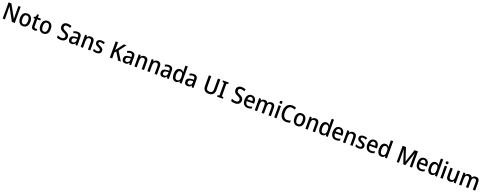

<svg xmlns="http://www.w3.org/2000/svg" viewBox="476 -4446 20043 7956"><g transform="rotate(20 10497.5 -468.0)"><path d="M620 -93V-807H523V-420C524 -363 527 -294 529 -242H526L212 -807H87V-93H183V-481C182 -542 179 -605 175 -663H179L494 -93Z M1212 -363C1212 -543 1120 -642 984 -642C836 -642 753 -540 753 -363C753 -190 843 -83 981 -83C1129 -83 1212 -190 1212 -363ZM858 -363C858 -489 895 -556 982 -556C1069 -556 1108 -489 1108 -363C1108 -238 1069 -169 983 -169C896 -169 858 -239 858 -363Z M1511 -168C1468 -168 1444 -195 1444 -250V-552H1577V-632H1444V-753H1379L1347 -636L1276 -601V-552H1342V-247C1342 -125 1401 -83 1485 -83C1522 -83 1559 -91 1582 -102V-181C1562 -173 1535 -168 1511 -168Z M2110 -363C2110 -543 2018 -642 1882 -642C1734 -642 1651 -540 1651 -363C1651 -190 1741 -83 1879 -83C2027 -83 2110 -190 2110 -363ZM1756 -363C1756 -489 1793 -556 1880 -556C1967 -556 2006 -489 2006 -363C2006 -238 1967 -169 1881 -169C1794 -169 1756 -239 1756 -363Z M2886 -288C2886 -392 2827 -444 2717 -494C2620 -538 2584 -563 2584 -629C2584 -685 2622 -724 2693 -724C2744 -724 2792 -710 2843 -686L2876 -776C2821 -801 2762 -817 2694 -817C2564 -817 2478 -743 2479 -627C2479 -510 2549 -459 2642 -418C2741 -374 2782 -344 2782 -280C2782 -219 2740 -175 2656 -175C2591 -175 2523 -196 2472 -221V-119C2519 -95 2583 -83 2652 -83C2795 -83 2886 -161 2886 -288Z M3193 -642C3128 -642 3066 -624 3018 -597L3051 -523C3095 -545 3139 -561 3185 -561C3244 -561 3276 -530 3276 -453V-422L3194 -419C3044 -413 2968 -356 2968 -246C2968 -144 3028 -83 3120 -83C3199 -83 3240 -110 3281 -168H3284L3303 -93H3377V-457C3377 -582 3317 -642 3193 -642ZM3213 -351 3276 -354V-304C3276 -212 3224 -163 3153 -163C3105 -163 3073 -188 3073 -246C3073 -310 3110 -347 3213 -351Z M3776 -642C3715 -642 3657 -616 3626 -560H3620L3607 -632H3526V-93H3628V-366C3628 -493 3659 -556 3753 -556C3819 -556 3847 -514 3847 -431V-93H3949V-449C3949 -582 3887 -642 3776 -642Z M4417 -244C4417 -331 4362 -368 4276 -407C4188 -446 4163 -463 4163 -502C4163 -538 4193 -560 4248 -560C4294 -560 4336 -545 4377 -525L4410 -604C4361 -629 4310 -642 4251 -642C4138 -642 4064 -589 4064 -498C4064 -410 4115 -374 4206 -333C4297 -293 4317 -272 4317 -235C4317 -193 4286 -166 4220 -166C4165 -166 4106 -186 4064 -209V-115C4105 -94 4153 -83 4219 -83C4343 -83 4417 -138 4417 -244Z M5298 -93 5053 -493 5291 -807H5173L4998 -571C4968 -529 4940 -493 4916 -461V-807H4812V-93H4916V-361L4979 -418L5179 -93Z M5562 -642C5497 -642 5435 -624 5387 -597L5420 -523C5464 -545 5508 -561 5554 -561C5613 -561 5645 -530 5645 -453V-422L5563 -419C5413 -413 5337 -356 5337 -246C5337 -144 5397 -83 5489 -83C5568 -83 5609 -110 5650 -168H5653L5672 -93H5746V-457C5746 -582 5686 -642 5562 -642ZM5582 -351 5645 -354V-304C5645 -212 5593 -163 5522 -163C5474 -163 5442 -188 5442 -246C5442 -310 5479 -347 5582 -351Z M6145 -642C6084 -642 6026 -616 5995 -560H5989L5976 -632H5895V-93H5997V-366C5997 -493 6028 -556 6122 -556C6188 -556 6216 -514 6216 -431V-93H6318V-449C6318 -582 6256 -642 6145 -642Z M6716 -642C6655 -642 6597 -616 6566 -560H6560L6547 -632H6466V-93H6568V-366C6568 -493 6599 -556 6693 -556C6759 -556 6787 -514 6787 -431V-93H6889V-449C6889 -582 6827 -642 6716 -642Z M7226 -642C7161 -642 7099 -624 7051 -597L7084 -523C7128 -545 7172 -561 7218 -561C7277 -561 7309 -530 7309 -453V-422L7227 -419C7077 -413 7001 -356 7001 -246C7001 -144 7061 -83 7153 -83C7232 -83 7273 -110 7314 -168H7317L7336 -93H7410V-457C7410 -582 7350 -642 7226 -642ZM7246 -351 7309 -354V-304C7309 -212 7257 -163 7186 -163C7138 -163 7106 -188 7106 -246C7106 -310 7143 -347 7246 -351Z M7725 -83C7797 -83 7841 -115 7872 -162H7877L7893 -93H7974V-853H7872V-648C7872 -622 7876 -586 7878 -563H7873C7843 -610 7795 -642 7725 -642C7606 -642 7530 -544 7530 -362C7530 -179 7605 -83 7725 -83ZM7750 -167C7673 -167 7635 -235 7635 -361C7635 -484 7673 -556 7749 -556C7843 -556 7874 -491 7874 -364V-343C7874 -225 7839 -167 7750 -167Z M8314 -642C8249 -642 8187 -624 8139 -597L8172 -523C8216 -545 8260 -561 8306 -561C8365 -561 8397 -530 8397 -453V-422L8315 -419C8165 -413 8089 -356 8089 -246C8089 -144 8149 -83 8241 -83C8320 -83 8361 -110 8402 -168H8405L8424 -93H8498V-457C8498 -582 8438 -642 8314 -642ZM8334 -351 8397 -354V-304C8397 -212 8345 -163 8274 -163C8226 -163 8194 -188 8194 -246C8194 -310 8231 -347 8334 -351Z M9425 -334V-807H9320V-341C9320 -232 9275 -174 9174 -174C9076 -174 9026 -226 9026 -340V-807H8921V-335C8921 -177 9008 -83 9171 -83C9341 -83 9425 -183 9425 -334Z M9800 -93V-153L9723 -177V-722L9800 -747V-807H9540V-747L9618 -722V-177L9540 -153V-93Z M10565 -288C10565 -392 10506 -444 10396 -494C10299 -538 10263 -563 10263 -629C10263 -685 10301 -724 10372 -724C10423 -724 10471 -710 10522 -686L10555 -776C10500 -801 10441 -817 10373 -817C10243 -817 10157 -743 10158 -627C10158 -510 10228 -459 10321 -418C10420 -374 10461 -344 10461 -280C10461 -219 10419 -175 10335 -175C10270 -175 10202 -196 10151 -221V-119C10198 -95 10262 -83 10331 -83C10474 -83 10565 -161 10565 -288Z M10875 -642C10739 -642 10655 -540 10655 -359C10655 -185 10744 -83 10895 -83C10961 -83 11008 -94 11057 -119V-205C11005 -179 10960 -166 10901 -166C10810 -166 10760 -226 10758 -340H11082V-400C11082 -545 11006 -642 10875 -642ZM10874 -562C10948 -562 10981 -501 10982 -417H10760C10766 -513 10807 -562 10874 -562Z M11749 -642C11685 -642 11629 -615 11598 -557H11590C11568 -612 11519 -642 11445 -642C11386 -642 11331 -616 11302 -560H11296L11283 -632H11202V-93H11304V-366C11304 -486 11330 -556 11419 -556C11478 -556 11506 -516 11506 -432V-93H11608V-383C11608 -496 11640 -556 11723 -556C11782 -556 11810 -515 11810 -431V-93H11912V-447C11912 -582 11858 -642 11749 -642Z M12113 -837C12078 -837 12054 -819 12054 -776C12054 -734 12079 -714 12113 -714C12146 -714 12170 -734 12170 -776C12170 -818 12146 -837 12113 -837ZM12163 -632H12061V-93H12163Z M12601 -726C12652 -726 12699 -708 12740 -687L12778 -775C12725 -802 12664 -817 12599 -817C12401 -817 12295 -663 12295 -450C12295 -224 12395 -83 12589 -83C12656 -83 12705 -93 12753 -114V-205C12703 -187 12655 -174 12602 -174C12471 -174 12404 -278 12404 -449C12404 -613 12473 -726 12601 -726Z M13313 -363C13313 -543 13221 -642 13085 -642C12937 -642 12854 -540 12854 -363C12854 -190 12944 -83 13082 -83C13230 -83 13313 -190 13313 -363ZM12959 -363C12959 -489 12996 -556 13083 -556C13170 -556 13209 -489 13209 -363C13209 -238 13170 -169 13084 -169C12997 -169 12959 -239 12959 -363Z M13686 -642C13625 -642 13567 -616 13536 -560H13530L13517 -632H13436V-93H13538V-366C13538 -493 13569 -556 13663 -556C13729 -556 13757 -514 13757 -431V-93H13859V-449C13859 -582 13797 -642 13686 -642Z M14173 -83C14245 -83 14289 -115 14320 -162H14325L14341 -93H14422V-853H14320V-648C14320 -622 14324 -586 14326 -563H14321C14291 -610 14243 -642 14173 -642C14054 -642 13978 -544 13978 -362C13978 -179 14053 -83 14173 -83ZM14198 -167C14121 -167 14083 -235 14083 -361C14083 -484 14121 -556 14197 -556C14291 -556 14322 -491 14322 -364V-343C14322 -225 14287 -167 14198 -167Z M14765 -642C14629 -642 14545 -540 14545 -359C14545 -185 14634 -83 14785 -83C14851 -83 14898 -94 14947 -119V-205C14895 -179 14850 -166 14791 -166C14700 -166 14650 -226 14648 -340H14972V-400C14972 -545 14896 -642 14765 -642ZM14764 -562C14838 -562 14871 -501 14872 -417H14650C14656 -513 14697 -562 14764 -562Z M15342 -642C15281 -642 15223 -616 15192 -560H15186L15173 -632H15092V-93H15194V-366C15194 -493 15225 -556 15319 -556C15385 -556 15413 -514 15413 -431V-93H15515V-449C15515 -582 15453 -642 15342 -642Z M15983 -244C15983 -331 15928 -368 15842 -407C15754 -446 15729 -463 15729 -502C15729 -538 15759 -560 15814 -560C15860 -560 15902 -545 15943 -525L15976 -604C15927 -629 15876 -642 15817 -642C15704 -642 15630 -589 15630 -498C15630 -410 15681 -374 15772 -333C15863 -293 15883 -272 15883 -235C15883 -193 15852 -166 15786 -166C15731 -166 15672 -186 15630 -209V-115C15671 -94 15719 -83 15785 -83C15909 -83 15983 -138 15983 -244Z M16289 -642C16153 -642 16069 -540 16069 -359C16069 -185 16158 -83 16309 -83C16375 -83 16422 -94 16471 -119V-205C16419 -179 16374 -166 16315 -166C16224 -166 16174 -226 16172 -340H16496V-400C16496 -545 16420 -642 16289 -642ZM16288 -562C16362 -562 16395 -501 16396 -417H16174C16180 -513 16221 -562 16288 -562Z M16782 -83C16854 -83 16898 -115 16929 -162H16934L16950 -93H17031V-853H16929V-648C16929 -622 16933 -586 16935 -563H16930C16900 -610 16852 -642 16782 -642C16663 -642 16587 -544 16587 -362C16587 -179 16662 -83 16782 -83ZM16807 -167C16730 -167 16692 -235 16692 -361C16692 -484 16730 -556 16806 -556C16900 -556 16931 -491 16931 -364V-343C16931 -225 16896 -167 16807 -167Z M17751 -93H17841L18041 -689H18045C18043 -638 18039 -563 18039 -507V-93H18140V-807H17992L17801 -239H17797L17611 -807H17463V-93H17559V-504C17559 -562 17556 -639 17552 -689H17556Z M18494 -642C18358 -642 18274 -540 18274 -359C18274 -185 18363 -83 18514 -83C18580 -83 18627 -94 18676 -119V-205C18624 -179 18579 -166 18520 -166C18429 -166 18379 -226 18377 -340H18701V-400C18701 -545 18625 -642 18494 -642ZM18493 -562C18567 -562 18600 -501 18601 -417H18379C18385 -513 18426 -562 18493 -562Z M18987 -83C19059 -83 19103 -115 19134 -162H19139L19155 -93H19236V-853H19134V-648C19134 -622 19138 -586 19140 -563H19135C19105 -610 19057 -642 18987 -642C18868 -642 18792 -544 18792 -362C18792 -179 18867 -83 18987 -83ZM19012 -167C18935 -167 18897 -235 18897 -361C18897 -484 18935 -556 19011 -556C19105 -556 19136 -491 19136 -364V-343C19136 -225 19101 -167 19012 -167Z M19439 -837C19404 -837 19380 -819 19380 -776C19380 -734 19405 -714 19439 -714C19472 -714 19496 -734 19496 -776C19496 -818 19472 -837 19439 -837ZM19489 -632H19387V-93H19489Z M20061 -632H19959V-356C19959 -234 19928 -169 19832 -169C19768 -169 19739 -211 19739 -298V-632H19637V-280C19637 -149 19695 -83 19810 -83C19873 -83 19930 -109 19960 -164H19966L19980 -93H20061Z M20759 -642C20695 -642 20639 -615 20608 -557H20600C20578 -612 20529 -642 20455 -642C20396 -642 20341 -616 20312 -560H20306L20293 -632H20212V-93H20314V-366C20314 -486 20340 -556 20429 -556C20488 -556 20516 -516 20516 -432V-93H20618V-383C20618 -496 20650 -556 20733 -556C20792 -556 20820 -515 20820 -431V-93H20922V-447C20922 -582 20868 -642 20759 -642Z"/></g></svg>

Font: Noto Sans Kannada UI SemiCondensed Medium
Style: Regular
Weight: 500
Width: 4
Designer: Jelle Bosma - Monotype Design Team
Foundry: Monotype Imaging Inc.
Version: Version 2.005